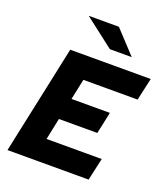

<svg xmlns="http://www.w3.org/2000/svg" viewBox="-164 -1046 1016 1161"><g transform="rotate(20 344.0 -465.5)"><path d="M21 0 170 -700H688L656 -556H307L279 -423H526L496 -283H249L220 -144H575L543 0ZM394 -785 205 -931H399L535 -785Z"/></g></svg>

Font: Red Hat Text
Style: Italic
Weight: 300
Italic angle: -12°
Designer: Pentagram, MCKL
Foundry: Pentagram, MCKL
Version: Version 1.023